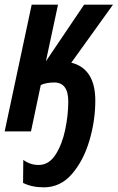

<svg xmlns="http://www.w3.org/2000/svg" viewBox="-26 -564 505 824"><path d="M383 -132Q383 -269 280 -295L459 -544H335L171 -301L223 -544H110L-6 0H107L149 -199Q172 -210 207 -210Q267 -210 267 -128Q267 -71 254 -8Q241 55 212.5 99.5Q184 144 140 144Q103 144 74 122L73 221Q111 240 162 240Q233 240 282.5 183Q332 126 357.5 40Q383 -46 383 -132Z"/></svg>

Font: Noto Sans Display Condensed
Style: Bold Italic
Weight: 700
Width: 3
Designer: Monotype Design team
Foundry: Monotype Imaging Inc.
Version: 1.000